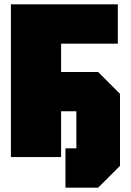

<svg xmlns="http://www.w3.org/2000/svg" viewBox="-20 -720 600 880"><path d="M30 0V-700H520V-520H260V-390H430L530 -290V40L430 140H280V-40H330V-210H260V0Z"/></svg>

Font: Tektur Condensed Black
Style: Regular
Weight: 900
Width: 3
Designer: Adam Jagosz
Foundry: Adam Jagosz
Version: Version 1.005;gftools[0.9.30]